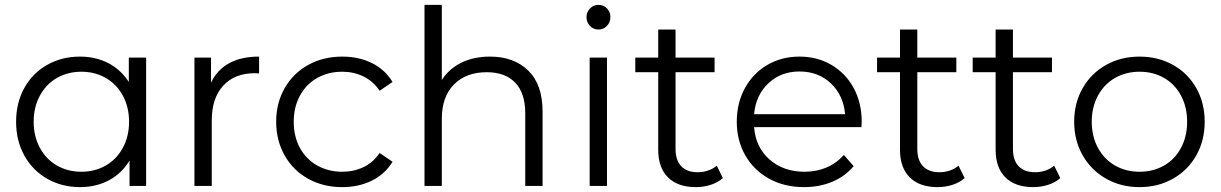

<svg xmlns="http://www.w3.org/2000/svg" viewBox="-20 -762 5004 787"><path d="M579 -526V0H511V-104Q479 -51 426.5 -23Q374 5 308 5Q234 5 174 -29Q114 -63 80 -124Q46 -185 46 -263Q46 -341 80 -402Q114 -463 174 -496.5Q234 -530 308 -530Q372 -530 423.5 -503.5Q475 -477 508 -426V-526ZM509 -263Q509 -323 483.5 -370Q458 -417 413.5 -442.5Q369 -468 314 -468Q258 -468 213.5 -442.5Q169 -417 143.5 -370Q118 -323 118 -263Q118 -203 143.5 -156Q169 -109 213.5 -83.5Q258 -58 314 -58Q369 -58 413.5 -83.5Q458 -109 483.5 -156Q509 -203 509 -263Z M1042 -530V-461L1025 -462Q942 -462 895 -411Q848 -360 848 -268V0H777V-526H845V-423Q870 -476 919.5 -503Q969 -530 1042 -530Z M1112 -263Q1112 -340 1147 -401Q1182 -462 1243.5 -496Q1305 -530 1383 -530Q1451 -530 1504.5 -503.5Q1558 -477 1589 -426L1536 -390Q1510 -429 1470 -448.5Q1430 -468 1383 -468Q1326 -468 1280.5 -442.5Q1235 -417 1209.5 -370Q1184 -323 1184 -263Q1184 -202 1209.5 -155.5Q1235 -109 1280.5 -83.5Q1326 -58 1383 -58Q1430 -58 1470 -77Q1510 -96 1536 -135L1589 -99Q1558 -48 1504 -21.5Q1450 5 1383 5Q1305 5 1243.5 -29Q1182 -63 1147 -124.5Q1112 -186 1112 -263Z M2204 -305V0H2133V-298Q2133 -380 2092 -423Q2051 -466 1975 -466Q1890 -466 1840.5 -415.5Q1791 -365 1791 -276V0H1720V-742H1791V-434Q1820 -480 1871 -505Q1922 -530 1988 -530Q2087 -530 2145.5 -472.5Q2204 -415 2204 -305Z M2397 -526H2468V0H2397ZM2384 -692Q2384 -712 2398 -727Q2412 -742 2433 -742Q2454 -742 2468 -727.5Q2482 -713 2482 -693Q2482 -671 2468 -656Q2454 -641 2433 -641Q2412 -641 2398 -656Q2384 -671 2384 -692Z M2943 -32Q2923 -14 2893.5 -4.5Q2864 5 2832 5Q2758 5 2718 -35Q2678 -75 2678 -148V-466H2584V-526H2678V-641H2749V-526H2909V-466H2749V-152Q2749 -105 2772.5 -80.5Q2796 -56 2840 -56Q2862 -56 2882.5 -63Q2903 -70 2918 -83Z M3511 -241H3071Q3077 -159 3134 -108.5Q3191 -58 3278 -58Q3327 -58 3368 -75.5Q3409 -93 3439 -127L3479 -81Q3444 -39 3391.5 -17Q3339 5 3276 5Q3195 5 3132.5 -29.5Q3070 -64 3035 -125Q3000 -186 3000 -263Q3000 -340 3033.5 -401Q3067 -462 3125.5 -496Q3184 -530 3257 -530Q3330 -530 3388 -496Q3446 -462 3479 -401.5Q3512 -341 3512 -263ZM3071 -294H3444Q3437 -372 3385.5 -420.5Q3334 -469 3257 -469Q3181 -469 3129.5 -420.5Q3078 -372 3071 -294Z M3934 -32Q3914 -14 3884.5 -4.5Q3855 5 3823 5Q3749 5 3709 -35Q3669 -75 3669 -148V-466H3575V-526H3669V-641H3740V-526H3900V-466H3740V-152Q3740 -105 3763.5 -80.5Q3787 -56 3831 -56Q3853 -56 3873.5 -63Q3894 -70 3909 -83Z M4326 -32Q4306 -14 4276.5 -4.5Q4247 5 4215 5Q4141 5 4101 -35Q4061 -75 4061 -148V-466H3967V-526H4061V-641H4132V-526H4292V-466H4132V-152Q4132 -105 4155.5 -80.5Q4179 -56 4223 -56Q4245 -56 4265.5 -63Q4286 -70 4301 -83Z M4383 -263Q4383 -340 4418 -401Q4453 -462 4514 -496Q4575 -530 4651 -530Q4727 -530 4788 -496Q4849 -462 4883.5 -401Q4918 -340 4918 -263Q4918 -186 4883.5 -125Q4849 -64 4788 -29.5Q4727 5 4651 5Q4575 5 4514 -29.5Q4453 -64 4418 -125Q4383 -186 4383 -263ZM4846 -263Q4846 -323 4821 -370Q4796 -417 4751.5 -442.5Q4707 -468 4651 -468Q4595 -468 4550.5 -442.5Q4506 -417 4480.5 -370Q4455 -323 4455 -263Q4455 -203 4480.5 -156Q4506 -109 4550.5 -83.5Q4595 -58 4651 -58Q4707 -58 4751.5 -83.5Q4796 -109 4821 -156Q4846 -203 4846 -263Z"/></svg>

Font: Idrija
Style: Regular
Weight: 400
Designer: Julieta Ulanovsky
Foundry: Julieta Ulanovsky
Version: Version 7.200